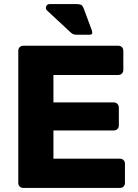

<svg xmlns="http://www.w3.org/2000/svg" viewBox="-20 -925 679 945"><path d="M95 0Q84 0 77 -7Q70 -14 70 -25V-675Q70 -686 77 -693Q84 -700 95 -700H562Q573 -700 580 -693Q587 -686 587 -675V-581Q587 -570 580 -563Q573 -556 562 -556H243V-421H540Q551 -421 558 -413.5Q565 -406 565 -395V-308Q565 -297 558 -290Q551 -283 540 -283H243V-144H570Q581 -144 588 -137Q595 -130 595 -119V-25Q595 -14 588 -7Q581 0 570 0ZM362 -754Q348 -754 341 -756.5Q334 -759 326 -767L212 -873Q203 -881 207 -893Q211 -905 225 -905H354Q367 -905 376 -902.5Q385 -900 391 -886L430 -781Q434 -772 434 -763Q434 -754 420 -754Z"/></svg>

Font: Fz Rubik
Style: Bold
Weight: 700
Designer: Hubert and Fischer
Foundry: Hubert and Fischer
Version: Vit hóa bi FontZin.com